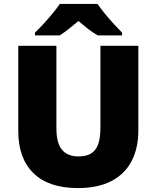

<svg xmlns="http://www.w3.org/2000/svg" viewBox="-20 -947 797 977"><path d="M684 -284Q684 -194 650 -128Q616 -62 547.5 -26Q479 10 376 10Q228 10 150.5 -65.5Q73 -141 73 -280V-714H267V-295Q267 -219 295.5 -185Q324 -151 379 -151Q419 -151 443.5 -166Q468 -181 479.5 -213Q491 -245 491 -296V-714H684ZM476 -927Q492 -904 514.5 -876.5Q537 -849 560.5 -823.5Q584 -798 601 -781V-767H477Q451 -782 428 -800Q405 -818 379 -840Q353 -818 331.5 -801Q310 -784 284 -767H158V-781Q177 -799 200.5 -824.5Q224 -850 246.5 -877Q269 -904 284 -927Z"/></svg>

Font: Noto Sans Khmer Black
Style: Regular
Weight: 900
Version: Version 2.003